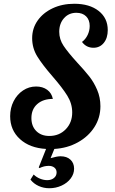

<svg xmlns="http://www.w3.org/2000/svg" viewBox="-20 -775 610 1021"><path d="M457 -637Q457 -669 438 -688Q419 -707 386 -707Q346 -707 320.5 -678.5Q295 -650 295 -606Q295 -566 318 -531.5Q341 -497 390 -443Q430 -400 454.5 -369Q479 -338 496.5 -297.5Q514 -257 514 -210Q514 -149 482 -99Q450 -49 394 -18Q338 13 269 17L249 66Q283 56 302 56Q335 56 354.5 74Q374 92 374 122Q374 150 356 174Q338 198 307.5 212Q277 226 242 226Q212 226 185.5 214Q159 202 142 180L159 153Q173 167 192.5 175Q212 183 231 183Q253 183 267 171.5Q281 160 281 142Q281 126 269.5 116.5Q258 107 239 107Q214 107 190 119L186 115L225 17Q138 12 86 -35.5Q34 -83 34 -157Q34 -201 52.5 -237Q71 -273 102.5 -294Q134 -315 172 -315Q207 -315 231 -297.5Q255 -280 261 -249Q209 -249 178 -221.5Q147 -194 147 -147Q147 -104 173 -78Q199 -52 242 -52Q295 -52 329.5 -87.5Q364 -123 364 -177Q364 -224 338 -266Q312 -308 260 -368Q206 -430 178.5 -474.5Q151 -519 151 -572Q151 -624 180 -665.5Q209 -707 260 -731Q311 -755 375 -755Q456 -755 504.5 -717Q553 -679 553 -615Q553 -573 532 -547Q511 -521 477 -521Q439 -521 416 -552Q435 -566 446 -589Q457 -612 457 -637Z"/></svg>

Font: Lobster
Style: Regular
Weight: 400
Designer: Impallari Type
Foundry: Impallari Type
Version: Version 2.100